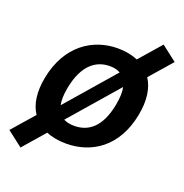

<svg xmlns="http://www.w3.org/2000/svg" viewBox="-163 -757 945 987"><g transform="rotate(20 309.5 -263.5)"><path d="M568.5 -253.5C585.5 -339 574 -405 543.5 -451.5L649.5 -573L565.5 -638L462 -519C429.5 -532.5 392.5 -539.5 352 -539.5C216.5 -539.5 87 -457 50.5 -270C34 -185 45 -120.5 75.5 -74.5L-29.5 45.5L55 111L158.5 -8C190.5 5.5 227.5 12 268 12C404 12 532.5 -66.5 568.5 -253.5ZM441 -262C416 -133.5 352.5 -88 276 -88C253.5 -88 233.5 -92 217.5 -100.5L444.5 -362C450 -336 449 -303 441 -262ZM174.5 -164C169.5 -189.5 170 -221.5 178 -262C203 -390.5 268 -439.5 344.5 -439.5C366.5 -439.5 386.5 -435.5 402 -426Z"/></g></svg>

Font: Monaspace Neon SemiBold
Style: Italic
Weight: 600
Italic angle: -11°
Designer: Riley Cran & the Lettermatic Team
Foundry: Lettermatic
Version: Version 1.200 (Monaspace Neon)